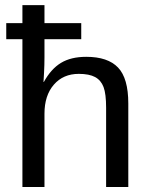

<svg xmlns="http://www.w3.org/2000/svg" viewBox="-20 -745 596 765"><path d="M154.8 -418.5Q183.1 -470.2 222.9 -494.4Q262.7 -518.6 323.7 -518.6Q409.7 -518.6 450.4 -475.8Q491.2 -433.1 491.2 -332.5V0H402.8V-315.4Q402.8 -371.1 392.6 -398.2Q382.3 -425.3 358.9 -438Q335.4 -450.7 293.9 -450.7Q231.9 -450.7 194.6 -407.7Q157.2 -364.7 157.2 -292V0H69.3V-588.9H4.9V-652.8H69.3V-724.6H157.2V-652.8H303.7V-588.9H157.2V-516.6Q157.2 -486.8 155.5 -455.1Q153.8 -423.3 153.3 -418.5Z"/></svg>

Font: Liberation Sans
Style: Regular
Weight: 400
Designer: Steve Matteson
Foundry: Ascender Corporation
Version: Version 2.00.1